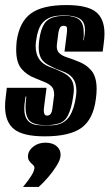

<svg xmlns="http://www.w3.org/2000/svg" viewBox="-32 -525 433 759"><path d="M145 14Q59 14 23.5 -14.5Q-12 -43 -12 -105Q-12 -123 -9 -144L-5 -178H152L143 -109Q140 -91 142 -79Q144 -68 154 -68Q164 -68 169 -76Q174 -84 175 -95L181 -141Q182 -144 182 -147Q182 -150 182 -152Q182 -173 171.5 -183.5Q161 -194 144.5 -200.5Q128 -207 109 -215Q74 -228 53 -253Q32 -278 32 -328Q32 -336 32.5 -344.5Q33 -353 34 -363Q45 -439 90.5 -472Q136 -505 230 -505Q313 -505 347 -478Q381 -451 381 -392Q381 -374 378 -353L374 -321H223L231 -384Q234 -405 233 -414Q232 -423 220 -423Q209 -423 205 -415.5Q201 -408 199 -397L193 -350Q190 -327 202 -315.5Q214 -304 233.5 -298Q253 -292 272 -284Q307 -272 328.5 -247Q350 -222 350 -173Q350 -155 347 -134Q337 -54 290.5 -20Q244 14 145 14ZM152 -29Q161 -29 173 -29.5Q185 -30 193 -32Q226 -39 243.5 -66.5Q261 -94 268 -142Q269 -149 269.5 -155Q270 -161 270 -166Q270 -197 256 -215.5Q242 -234 213 -244L189 -253L165 -265Q140 -277 130.5 -294.5Q121 -312 121 -336Q121 -343 121.5 -350.5Q122 -358 123 -366Q129 -410 143.5 -431.5Q158 -453 189 -459Q196 -461 205 -461.5Q214 -462 222 -462H237Q241 -462 244 -461.5Q247 -461 250 -460Q276 -456 287.5 -441Q299 -426 299 -397Q299 -390 299 -382Q299 -374 297 -366H299Q301 -377 302.5 -387Q304 -397 304 -405Q304 -432 291 -445Q278 -458 250 -462Q245 -463 238 -463.5Q231 -464 223 -464Q215 -464 206 -463.5Q197 -463 189 -462Q154 -456 135.5 -434Q117 -412 111 -366Q110 -360 109.5 -354Q109 -348 109 -342Q109 -313 122 -292.5Q135 -272 163 -261L189 -251L211 -241Q237 -229 248.5 -213Q260 -197 260 -171Q260 -159 257 -142Q251 -97 236.5 -68.5Q222 -40 192 -35Q185 -33 173 -31.5Q161 -30 152 -30Q144 -30 131.5 -31Q119 -32 113 -34Q88 -39 78.5 -56Q69 -73 69 -101Q69 -119 72 -143H69Q67 -130 65.5 -118Q64 -106 64 -95Q64 -38 112 -31Q118 -30 131 -29.5Q144 -29 152 -29ZM59 214Q79 190 91 171Q103 152 104 140Q105 132 97.5 126Q90 120 83.5 111Q77 102 79 87Q81 69 100.5 54Q120 39 148 39Q177 39 193.5 54.5Q210 70 207 94Q205 109 191 131.5Q177 154 158 176Q139 198 121 214Z"/></svg>

Font: Alumni Sans Inline One
Style: Italic
Weight: 400
Italic angle: -8°
Designer: Robert E. Leuschke
Foundry: Robert E. Leuschke
Version: Version 1.100; ttfautohint (v1.8.3)